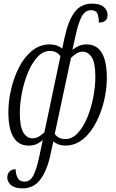

<svg xmlns="http://www.w3.org/2000/svg" viewBox="-20 -790 639 1055"><path d="M104 245Q61 245 40.5 227Q20 209 20 185Q20 165 32.5 152.5Q45 140 66 140Q66 167 77 187.5Q88 208 115 208Q146 208 163.5 174Q181 140 195 74L215 -21Q200 -7 182 1.5Q164 10 137 10Q26 10 26 -175Q26 -234 41 -299Q56 -364 84.5 -420Q113 -476 156 -511Q199 -546 254 -546Q294 -546 322 -523L334 -580Q354 -674 389 -722Q424 -770 486 -770Q530 -770 550.5 -751.5Q571 -733 571 -708Q571 -666 523 -666Q523 -698 515 -716Q507 -734 480 -734Q448 -734 429.5 -700Q411 -666 396 -598L378 -516Q394 -529 412.5 -537.5Q431 -546 456 -546Q567 -546 567 -361Q567 -315 557.5 -263.5Q548 -212 529 -163.5Q510 -115 482.5 -75.5Q455 -36 419 -13Q383 10 339 10Q300 10 273 -13L257 61Q238 148 201.5 196.5Q165 245 104 245ZM159 -30Q177 -30 193.5 -39.5Q210 -49 224 -63L312 -481Q292 -510 255 -510Q216 -510 185.5 -476.5Q155 -443 133.5 -391Q112 -339 100.5 -280Q89 -221 89 -169Q89 -93 108.5 -61.5Q128 -30 159 -30ZM339 -26Q377 -26 407.5 -59Q438 -92 459.5 -144Q481 -196 492.5 -255.5Q504 -315 504 -368Q504 -445 484 -475.5Q464 -506 434 -506Q416 -506 400 -496Q384 -486 370 -472L281 -55Q299 -26 339 -26Z"/></svg>

Font: Noto Serif ExtraCondensed Light
Style: Italic
Weight: 300
Width: 2
Italic angle: -12°
Designer: Monotype Design Team
Foundry: Monotype Imaging Inc.
Version: Version 2.014; ttfautohint (v1.8.4.7-5d5b)